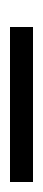

<svg xmlns="http://www.w3.org/2000/svg" viewBox="129 -822 86 384"><g transform="rotate(90 172.0 -630.0)"><path d="M34 -607V-653H344V-607Z"/></g></svg>

Font: Orkney Light
Style: Regular
Weight: 300
Designer: Samuel Oakes and Alfredo Marco Pradil
Foundry: Alfredo Marco Pradil
Version: 1.0; ttfautohint (v1.5)